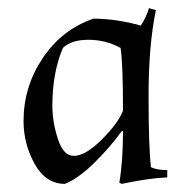

<svg xmlns="http://www.w3.org/2000/svg" viewBox="-20 -712 450 473"><path d="M38 -414Q38 -498 85 -568.5Q132 -639 210 -666Q266 -666 327 -649Q340 -669 347 -692L364 -687Q346 -601 346 -474.5Q346 -348 352 -300Q367 -293 392 -293V-275Q345 -273 280 -259L274 -262Q283 -315 283 -389H280Q251 -349 212.5 -311Q174 -273 140 -259Q93 -259 65.5 -308Q38 -357 38 -414ZM109 -451Q109 -412 122.5 -370Q136 -328 162 -328Q190 -328 230 -367.5Q270 -407 283 -439Q283 -558 277 -594Q240 -614 198 -614Q156 -614 135 -594Q109 -533 109 -451Z"/></svg>

Font: Almendra SC
Style: Regular
Weight: 400
Designer: Ana Sanfelippo
Foundry: Ana Sanfelippo
Version: Version 1.002